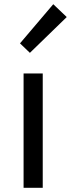

<svg xmlns="http://www.w3.org/2000/svg" viewBox="-20 -892 337 912"><path d="M92 0H183V-543H92ZM122 -641 297 -811 233 -872 75 -686Z"/></svg>

Font: Source Han Sans CN Regular
Style: Regular
Weight: 400
Designer: Ryoko NISHIZUKA (kana & ideographs); Paul D. Hunt (Latin, Greek & Cyrillic); Wenlong ZHANG (bopomofo); Sandoll Communica
Foundry: Adobe Systems Incorporated
Version: Version 1.004;PS 1.004;hotconv 1.0.82;makeotf.lib2.5.63406